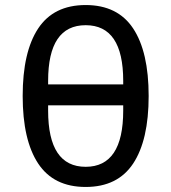

<svg xmlns="http://www.w3.org/2000/svg" viewBox="-20 -730 680 762"><path d="M70 -349Q70 -524 131.5 -617Q193 -710 320 -710Q447 -710 508.5 -617Q570 -524 570 -349Q570 -174 508.5 -81Q447 12 320 12Q193 12 131.5 -81Q70 -174 70 -349ZM320 -68Q469 -68 469 -291V-312H171V-291Q171 -68 320 -68ZM469 -395V-409Q469 -630 320 -630Q171 -630 171 -409V-395Z"/></svg>

Font: Writer
Style: Regular
Weight: 400
Monospace: yes
Designer: Mike Abbink, Paul van der Laan, Pieter van Rosmalen
Foundry: Bold Monday
Version: Version 2.001 2020